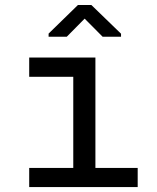

<svg xmlns="http://www.w3.org/2000/svg" viewBox="-20 -763 640 783"><path d="M473.6 -625.5V-613.3H398.4L325.2 -687L252.4 -613.3H178.2V-626L297.9 -742.7H352.5ZM99.1 -528.3H369.1V-78.1H541.5V0H99.1V-78.1H278.8V-449.7H99.1Z"/></svg>

Font: TypoPRO Roboto Mono
Style: Regular
Weight: 400
Designer: Google
Version: Version 2.000986; 2015; ttfautohint (v1.3)